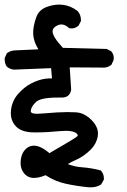

<svg xmlns="http://www.w3.org/2000/svg" viewBox="-25 -782 545 826"><path d="M170.9 -28.3Q143.6 -16.6 120.6 -16.6Q92.8 -16.6 76.2 -39.6Q63.5 -57.1 63.5 -81.5Q63.5 -96.7 67.9 -111.3Q73.7 -130.4 87.9 -142.8Q102.1 -155.3 120.6 -155.3Q150.4 -155.3 187.5 -123Q216.3 -140.1 246.3 -157.5Q276.4 -174.8 299.8 -189.9Q309.6 -195.8 309.6 -200.2Q309.6 -203.6 303.2 -209Q290.5 -219.2 257.8 -219.2Q246.1 -219.2 231.4 -217.8Q177.7 -212.4 128.9 -212.4Q124.5 -212.4 120.6 -212.4Q64.9 -212.9 41 -241.2Q21.5 -264.2 21.5 -295.4Q21.5 -302.7 22.5 -310.1Q27.8 -350.1 54.2 -379.4Q80.1 -407.7 106.9 -421.9Q140.6 -439.5 170.9 -443.4Q181.6 -444.8 188.7 -444.8Q195.8 -444.8 198.7 -444.8L194.8 -488.8L33.7 -482.4Q17.1 -484.9 4.9 -494.6Q-4.9 -507.8 -4.9 -526.9Q-4.9 -528.8 -4.9 -532.2L4.4 -552.7L6.3 -554.2Q22 -565.4 43 -565.4L140.1 -569.8Q117.7 -606 117.7 -642.1Q117.7 -669.4 130.4 -706.1Q142.1 -740.7 178.2 -752.9Q204.1 -762.2 230 -762.2Q237.8 -762.2 245.6 -761.2Q279.3 -757.3 309.1 -734.4Q323.2 -717.8 323.2 -696.3Q323.2 -694.8 323.2 -691.4L313 -671.9Q304.7 -664.6 296.9 -662.1Q289.1 -659.7 283.9 -659.7Q278.8 -659.7 272.9 -660.6L271 -662.1Q254.9 -676.8 239.3 -676.8Q226.6 -676.8 213.9 -668Q201.2 -659.7 201.2 -647Q201.2 -624 245.6 -576.2L433.6 -571.3L453.1 -562L454.1 -560.5Q464.4 -548.3 464.4 -532.7Q464.4 -524.9 462.9 -522L454.6 -503.9L453.1 -502.4Q438.5 -491.7 423.8 -491.2L274.9 -492.2L281.2 -396Q275.4 -362.3 241.2 -362.3H224.1Q184.6 -362.3 161.6 -357.2Q138.7 -352.1 129.4 -342.8Q107.4 -321.8 107.4 -303.2Q107.4 -300.3 109.4 -298.3Q114.7 -292.5 135.7 -292.5Q142.6 -292.5 159.7 -293.9Q227.5 -299.8 264.2 -299.8Q283.2 -299.8 301.3 -298.8Q338.4 -296.9 370.1 -264.2Q396.5 -236.8 396.5 -207.5Q396.5 -201.7 395.5 -195.3Q389.2 -161.1 362.3 -135.5Q335.4 -109.9 307.1 -96.7Q286.6 -87.9 266.6 -76.2Q294.9 -64.9 326.2 -62.5Q367.7 -59.6 408.7 -48.8L410.2 -46.9Q421.9 -33.2 421.9 -14.6Q421.9 -13.2 421.9 -9.3L410.2 11.2L408.2 12.7Q389.6 23.9 365.2 23.9Q359.4 23.9 353.5 23.4Q304.2 18.6 257.3 8.3Q210.9 -2 170.9 -28.3Z"/></svg>

Font: Bakudai
Style: Bold
Weight: 700
Version: Version 1.48